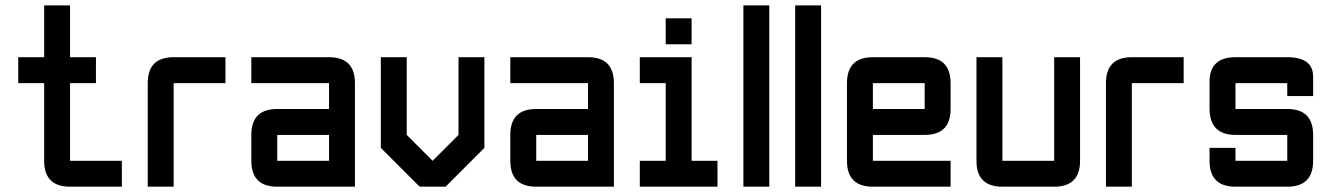

<svg xmlns="http://www.w3.org/2000/svg" viewBox="-20 -704 5020 724"><path d="M244.1 0Q146.5 0 146.5 -97.7V-390.6H48.8V-488.3H146.5V-683.6H244.1V-488.3H341.8V-390.6H244.1V-97.7H439.5V0Z M634.8 -488.3H830.1V-390.6H634.8V0H537.1V-390.6Q537.1 -488.3 634.8 -488.3Z M1318.4 0H1025.4Q927.7 0 927.7 -97.7V-195.3Q927.7 -293 1025.4 -293H1220.7V-390.6H927.7V-488.3H1220.7Q1318.4 -488.3 1318.4 -390.6ZM1025.4 -97.7H1220.7V-195.3H1025.4Z M1709 -488.3H1806.6V-146.5L1660.2 0H1562.5L1416 -146.5V-488.3H1513.7V-195.3L1611.3 -97.7L1709 -195.3Z M2294.9 0H2002Q1904.3 0 1904.3 -97.7V-195.3Q1904.3 -293 2002 -293H2197.3V-390.6H1904.3V-488.3H2197.3Q2294.9 -488.3 2294.9 -390.6ZM2002 -97.7H2197.3V-195.3H2002Z M2490.2 -537.1V-634.8H2587.9V-537.1ZM2392.6 0V-97.7H2490.2V-390.6H2392.6V-488.3H2587.9V-97.7H2685.5V0Z M2783.2 -683.6H2880.9V0H2783.2Z M2978.5 -683.6H3076.2V0H2978.5Z M3271.5 -488.3H3466.8Q3564.5 -488.3 3564.5 -390.6V-293Q3564.5 -195.3 3466.8 -195.3H3271.5V-97.7H3564.5V0H3271.5Q3173.8 0 3173.8 -97.7V-390.6Q3173.8 -488.3 3271.5 -488.3ZM3466.8 -390.6H3271.5V-293H3466.8Z M3955.1 -488.3H4052.7V-97.7Q4052.7 0 3955.1 0H3759.8Q3662.1 0 3662.1 -97.7V-488.3H3759.8V-97.7H3955.1Z M4248 -488.3H4443.4V-390.6H4248V0H4150.4V-390.6Q4150.4 -488.3 4248 -488.3Z M4541 -146.5H4638.7V-97.7H4834V-195.3H4638.7Q4541 -195.3 4541 -295.4V-395.5Q4541 -488.3 4638.7 -488.3H4834Q4931.6 -488.3 4931.6 -415V-341.8H4834V-390.6H4638.7V-293H4834Q4931.6 -293 4931.6 -195.3V-97.7Q4931.6 0 4834 0H4638.7Q4541 0 4541 -97.7Z"/></svg>

Font: BabelStone Runic Ruled
Style: Regular
Weight: 400
Designer: Andrew West
Foundry: BabelStone
Version: Version 7.004 November 9, 2023